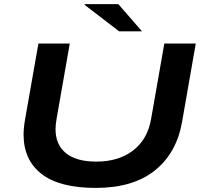

<svg xmlns="http://www.w3.org/2000/svg" viewBox="-20 -898 984 930"><path d="M557.1 -746.1 389.2 -875 391.1 -877.9H553.2L668 -746.1ZM443.8 12.2Q268.6 12.2 181.4 -55.4Q94.2 -123 94.2 -246.1Q94.2 -280.3 102.1 -323.2L166 -687H317.9L253.9 -321.8Q249 -293.5 249 -272.9Q249 -196.8 299.6 -156Q350.1 -115.2 445.8 -115.2Q554.7 -115.2 624.8 -169.2Q694.8 -223.1 711.9 -321.8L775.9 -687H928.2L861.8 -307.1Q835.4 -156.7 730 -72.3Q624.5 12.2 443.8 12.2Z"/></svg>

Font: Archivo Expanded SemiBold
Style: Italic
Weight: 600
Width: 7
Italic angle: -10°
Designer: Hector Gatti
Foundry: Omnibus-Type
Version: Version 2.001